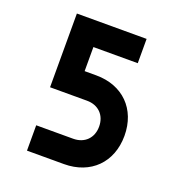

<svg xmlns="http://www.w3.org/2000/svg" viewBox="-120 -752 804 854"><g transform="rotate(20 282.5 -324.5)"><path d="M100 0H275C401 0 485 -84 485 -210C485 -336 401 -420 275 -420H220V-534H430V-649H100V-300H275C329 -300 365 -264 365 -210C365 -156 329 -120 275 -120H100Z"/></g></svg>

Font: Grotesk 03
Style: Bold
Weight: 500
Designer: Frank Adebiaye, contributions by Jérémy Landes, Ariel Martín Pérez
Foundry: Velvetyne Type Foundry
Version: Version 3.000;Glyphs 3.1.2 (3150)